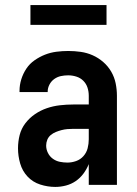

<svg xmlns="http://www.w3.org/2000/svg" viewBox="-20 -729 540 757"><path d="M198 8Q168 8 138.5 -1.5Q109 -11 88.5 -33Q68 -55 59.5 -84.5Q51 -114 51 -144Q51 -171 57.5 -196.5Q64 -222 80 -243Q96 -264 118 -279Q140 -294 165 -302.5Q190 -311 216.5 -314Q243 -317 269 -317H330V-351Q330 -368 325 -383.5Q320 -399 308.5 -410.5Q297 -422 281 -427Q265 -432 249 -432Q234 -432 220 -429Q206 -426 194 -417.5Q182 -409 175 -395.5Q168 -382 168 -368V-366H57V-371Q57 -394 64 -416.5Q71 -439 84 -458.5Q97 -478 116.5 -491.5Q136 -505 157.5 -513.5Q179 -522 202.5 -525Q226 -528 249 -528Q274 -528 298.5 -524.5Q323 -521 345.5 -511Q368 -501 387 -484.5Q406 -468 418.5 -446.5Q431 -425 436 -400.5Q441 -376 441 -351V0H330V-82Q322 -62 309 -44.5Q296 -27 278.5 -15Q261 -3 240 2.5Q219 8 198 8ZM246 -88Q263 -88 280 -94Q297 -100 309 -113.5Q321 -127 325.5 -144.5Q330 -162 330 -180V-221H269Q257 -221 245.5 -220Q234 -219 222.5 -216Q211 -213 200 -208.5Q189 -204 180 -196.5Q171 -189 166.5 -178Q162 -167 162 -155Q162 -140 169 -126Q176 -112 188.5 -103Q201 -94 216 -91Q231 -88 246 -88ZM100 -631V-709H400V-631Z"/></svg>

Font: Iosevka
Style: Bold
Weight: 700
Monospace: yes
Designer: Belleve Invis
Foundry: Belleve Invis
Version: Version 32.5.0; ttfautohint (v1.8.4)